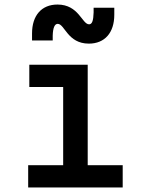

<svg xmlns="http://www.w3.org/2000/svg" viewBox="-20 -825 640 845"><path d="M104 0H520V-98H366V-540H109V-442H258V-98H104ZM121 -647H212V-668C213 -704 221 -720 234 -720C265 -720 277 -633 371 -633C441 -633 483 -681 483 -760V-791H392V-770C391 -733 385 -718 372 -718C341 -718 327 -805 233 -805C163 -805 121 -757 121 -678Z"/></svg>

Font: CommitMono
Style: 600Regular
Weight: 600
Monospace: yes
Designer: Eigil Nikolajsen
Foundry: Eigil Nikolajsen
Version: Version 1.143